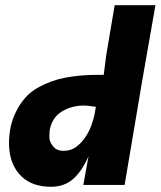

<svg xmlns="http://www.w3.org/2000/svg" viewBox="-20 -708 615 735"><path d="M175 7Q105.5 7 64 -31Q14.5 -77.5 14.5 -160Q14.5 -225.5 40 -277.5Q54.5 -308.5 76.8 -333.8Q99 -359 129 -374.5Q174.5 -400 230.5 -410.8Q286.5 -421.5 353.5 -421.5H377L387 -499L419 -688H575L525 -402.5L457 0H299L319 -110.5Q295 -54.5 261 -23.8Q227 7 175 7ZM223 -130.5Q252 -130.5 272.8 -146.5Q293.5 -162.5 308 -184.8Q322.5 -207 330.8 -231Q339 -255 342 -270.2Q345 -285.5 347 -299Q313.5 -304 302.5 -304Q253.5 -304 216.2 -280.8Q179 -257.5 170.5 -210.5Q169.5 -205.5 169 -187L169.5 -174.5Q173.5 -158.5 186.2 -144.5Q199 -130.5 223 -130.5Z"/></svg>

Font: Lucymar Sans ExtraBold
Style: Italic
Weight: 800
Italic angle: -10°
Foundry: The League of Moveable Type (original font) / Main changes by Cristiano Sobral with portions from Mirco Monsees
Version: Version 2.00;August 30, 2020;FontCreator 13.0.0.2681 64-bit